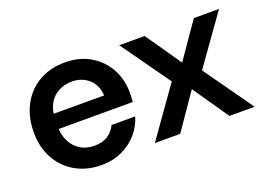

<svg xmlns="http://www.w3.org/2000/svg" viewBox="-82 -712 1273 924"><g transform="rotate(-20 554.5 -250.5)"><path d="M303 12Q229 12 171.5 -20.5Q114 -53 81.5 -111.5Q49 -170 49 -247Q49 -326 81 -386Q113 -446 170.5 -479.5Q228 -513 304 -513Q378 -513 433 -480.5Q488 -448 518.5 -393Q549 -338 549 -269Q549 -259 548.5 -247Q548 -235 547 -222H136V-299H428Q425 -353 390 -384Q355 -415 304 -415Q267 -415 235.5 -398.5Q204 -382 185.5 -348.5Q167 -315 167 -265V-236Q167 -189 185 -155.5Q203 -122 233.5 -104.5Q264 -87 302 -87Q344 -87 371.5 -105Q399 -123 413 -153H534Q520 -106 488 -69Q456 -32 409 -10Q362 12 303 12Z M579 0 757 -251 579 -501H709L835 -319L961 -501H1090L912 -251L1090 0H961L835 -183L709 0Z"/></g></svg>

Font: DM Sans 17pt SemiBold
Style: Regular
Weight: 600
Version: Version 4.004;gftools[0.9.30]